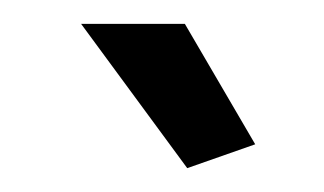

<svg xmlns="http://www.w3.org/2000/svg" viewBox="-20 -750 272 161"><path d="M48 -730H135L194 -629L137 -609Z"/></svg>

Font: YasnoRaleway Medium
Style: Regular
Weight: 500
Designer: Matt McInerney, Pablo Impallari, Rodrigo Fuenzalida
Foundry: Matt McInerney, Pablo Impallari, Rodrigo Fuenzalida
Version: Version 4.026